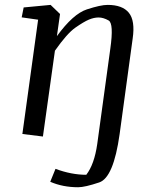

<svg xmlns="http://www.w3.org/2000/svg" viewBox="-20 -561 643 804"><path d="M210 -348.6 159.7 10.7 73.7 0 139.6 -478.5 70.8 -488.3 79.1 -529.8 191.9 -540.5 231.4 -502.4 218.3 -409.7Q286.1 -502.9 343.8 -521.7Q401.4 -540.5 430.7 -540.5Q492.7 -540.5 519.5 -507.6Q546.4 -474.6 535.6 -399.9L481 0Q455.6 182.6 395.5 202.9Q335.4 223.1 307.1 223.1Q243.2 223.1 190.4 200.2L212.4 146Q278.8 170.9 341.3 170.9Q375 127.4 387.2 42L441.9 -356.9Q457 -462.9 434.8 -475.3Q412.6 -487.8 393.1 -487.8Q373.5 -487.8 352.1 -478.8Q330.6 -469.7 295.4 -445.1Q260.3 -420.4 210 -348.6Z"/></svg>

Font: NoticiaText-Italic
Style: Italic
Weight: 400
Italic angle: -8°
Designer: JM Sole
Foundry: JM Sole
Version: Version 1.003